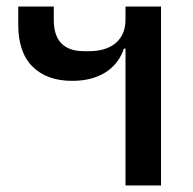

<svg xmlns="http://www.w3.org/2000/svg" viewBox="-20 -569 592 589"><path d="M365 -420H360Q354 -401 342 -383.5Q330 -366 311 -352Q292 -338 265 -329.5Q238 -321 201 -321Q124 -321 80 -364.5Q36 -408 36 -493V-549H145V-508Q145 -412 238 -412H254Q277 -412 297 -417.5Q317 -423 332 -434.5Q347 -446 356 -464.5Q365 -483 365 -509V-549H474V0H365Z"/></svg>

Font: IBM Plex Thai Medium
Style: Regular
Weight: 500
Designer: Mike Abbink, Paul van der Laan, Pieter van Rosmalen, Ben Mitchell, Mark Frömberg
Foundry: Bold Monday
Version: Version 1.0